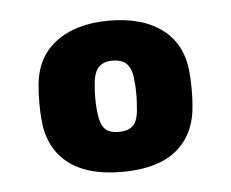

<svg xmlns="http://www.w3.org/2000/svg" viewBox="-33 -742 420 349"><g transform="rotate(-5 177.0 -567.0)"><path d="M177 -429Q112 -429 77 -458Q42 -487 39 -540Q38 -548 38 -567.5Q38 -587 39 -594Q42 -648 79 -676.5Q116 -705 177 -705Q239 -705 275.5 -676.5Q312 -648 315 -594Q316 -587 316 -567.5Q316 -548 315 -540Q312 -487 277.5 -458Q243 -429 177 -429ZM177 -502Q196 -502 204.5 -511.5Q213 -521 214 -545Q215 -553 215 -567.5Q215 -582 214 -589Q213 -611 204.5 -621.5Q196 -632 177 -632Q159 -632 150.5 -621.5Q142 -611 141 -589Q140 -582 140 -567.5Q140 -553 141 -545Q143 -521 151 -511.5Q159 -502 177 -502Z"/></g></svg>

Font: Rubik Light
Style: Bold
Weight: 700
Version: Version 2.104